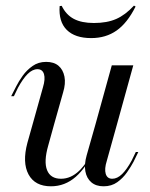

<svg xmlns="http://www.w3.org/2000/svg" viewBox="-20 -644 528 677"><path d="M171 -206.5 150 -130.6Q133.9 -74.2 146 -44Q158.1 -13.7 195.2 -13.7Q229.8 -13.7 259.3 -41.9Q288.7 -70.2 318.5 -131.5V-125.8Q285.5 -54 247.2 -20.6Q208.9 12.9 159.7 12.9Q103.2 12.9 80.6 -29Q58.1 -71 76.6 -140.3L95.2 -206.5ZM95.2 -206.5 131.5 -336.3Q140.3 -365.3 135.1 -382.7Q129.8 -400 112.1 -400Q94.4 -400 77.4 -383.1Q60.5 -366.1 43.5 -334.7L29 -304.8H19.4L37.1 -339.5Q46 -357.3 60.1 -377Q74.2 -396.8 94.8 -411.3Q115.3 -425.8 142.7 -425.8Q170.2 -425.8 186.3 -412.1Q202.4 -398.4 207.3 -373.8Q212.1 -349.2 202.4 -317.7L171 -206.5ZM316.9 -206.5 374.2 -413.7H450L392.7 -206.5ZM356.5 -76.6Q347.6 -48.4 352.8 -31Q358.1 -13.7 375.8 -13.7Q393.5 -13.7 410.5 -30.2Q427.4 -46.8 444.4 -78.2L458.9 -108.1H467.7L450.8 -73.4Q441.9 -56.5 427.8 -36.3Q413.7 -16.1 393.5 -1.6Q373.4 12.9 345.2 12.9Q318.5 12.9 302 -1.2Q285.5 -15.3 281 -39.9Q276.6 -64.5 285.5 -96L316.9 -206.5H392.7ZM301.6 -509.7Q244.4 -509.7 215.3 -538.7Q186.3 -567.7 190.3 -622.6L197.6 -623.4Q212.9 -591.9 240.3 -577.4Q267.7 -562.9 311.3 -562.9Q357.3 -562.9 389.5 -577Q421.8 -591.1 452.4 -624.2L458.1 -621Q429 -562.9 391.1 -536.3Q353.2 -509.7 301.6 -509.7Z"/></svg>

Font: Playfair 144pt SemiCondensed
Style: Italic
Weight: 400
Width: 4
Italic angle: -15.6°
Designer: Claus Eggers Sørensen
Foundry: Claus Eggers Sørensen
Version: Version 2.203